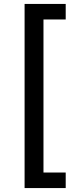

<svg xmlns="http://www.w3.org/2000/svg" viewBox="-20 -762 373 976"><path d="M105 194V-742H314V-663H201V115H314V194Z"/></svg>

Font: Montserrat Medium
Style: Regular
Weight: 500
Designer: Julieta Ulanovsky
Foundry: Julieta Ulanovsky
Version: Version 9.000; ttfautohint (v1.8.4.7-5d5b)